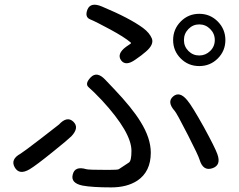

<svg xmlns="http://www.w3.org/2000/svg" viewBox="-20 -777 1040 834"><path d="M463 37Q380 37 338 29Q286 18 296 -19Q305 -57 355 -42Q366 -39 450 -39Q491 -39 496 -42Q518 -57 540 -71Q551 -78 551 -122Q551 -202 423 -341Q384 -382 365.5 -397.5Q347 -413 374 -441Q401 -469 437 -431L475 -391Q554 -308 590 -249Q635 -177 635 -114Q635 -31 576 8Q531 37 463 37ZM109 -42Q64 -15 44 -50Q24 -85 70 -110Q82 -117 157.5 -175Q233 -233 236 -236Q271 -274 298 -249Q326 -223 290 -185Q275 -170 209 -117Q136 -58 109 -42ZM902 -46Q862 -33 847 -83Q842 -101 797 -189Q748 -285 739 -295Q704 -334 732 -358Q760 -382 793 -342Q813 -319 866 -224Q914 -136 924 -108Q942 -59 902 -46ZM845.5 -490Q798 -490 765 -523Q732 -556 732 -603Q732 -650 765 -683.5Q798 -717 845.5 -717Q893 -717 926 -683.5Q959 -650 959 -603Q959 -556 926 -523Q893 -490 845.5 -490ZM568 -518Q526 -488 506 -515Q486 -543 528 -574L547 -587Q551 -590 547 -593Q520 -616 458 -649.5Q396 -683 371.5 -693Q347 -703 360 -736Q374 -769 422 -749Q544 -698 602 -655Q630 -634 640 -609Q649 -583 614 -553Q596 -537 568 -518ZM845.5 -536Q873 -536 893 -555.5Q913 -575 913 -603Q913 -631 893 -651Q873 -671 845.5 -671Q818 -671 798.5 -651Q779 -631 779 -603Q779 -575 798.5 -555.5Q818 -536 845.5 -536Z"/></svg>

Font: Resource Han Rounded HK
Style: Regular
Weight: 400
Designer: Cyano Hao (round all glyphs); Ryoko NISHIZUKA  (kana, bopomofo & ideographs); Paul D. Hunt (Latin, Greek & Cyrillic); Sa
Foundry: Cyano Hao
Version: 0.990